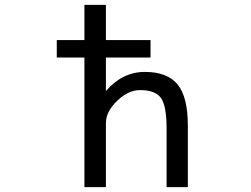

<svg xmlns="http://www.w3.org/2000/svg" viewBox="-20 -772 1040 794"><path d="M214.8 -534.2V-606.4H329.1V-752H418V-606.4H602.5V-534.2H418V-395.5Q486.3 -474.6 579.1 -474.6Q671.9 -474.6 714.4 -422.9Q756.8 -371.1 756.8 -252V2H668.9V-239.3Q668.9 -335.9 645 -367.7Q621.1 -399.4 559.6 -399.4Q509.8 -399.4 463.9 -354.5Q418 -309.6 418 -263.7V2H329.1V-534.2Z"/></svg>

Font: GenEi Gothic M Regular
Style: Regular
Weight: 400
Designer: o_tamon (Modified); [Source Han Sans]
Ryoko NISHIZUKA  (kana & ideographs); Paul D. Hunt (Latin, Greek & Cyrillic); Wenl
Version: Version 1.1a;Original Version 1.004